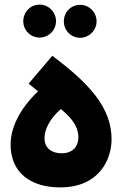

<svg xmlns="http://www.w3.org/2000/svg" viewBox="-20 -809 545 833"><path d="M152 -646C191 -646 223 -678 223 -717C223 -757 191 -789 152 -789C112 -789 81 -757 81 -717C81 -678 112 -646 152 -646ZM328 -645C366 -645 399 -677 399 -716C399 -757 366 -788 328 -788C288 -788 257 -757 257 -716C257 -677 288 -645 328 -645ZM241 4C411 4 464 -118 464 -205C464 -342 368 -446 207 -567L104 -446L145 -413C61 -332 26 -251 26 -182C26 -58 115 4 241 4ZM247 -144C205 -144 173 -166 173 -209C173 -245 193 -291 244 -336C308 -284 320 -246 320 -212C320 -177 299 -144 247 -144Z"/></svg>

Font: Noto Sans Arabic UI XBd
Style: Regular
Weight: 800
Designer: Monotype Design Team, Nadine Chahine and Nizar Qandah
Foundry: Monotype Imaging Inc.
Version: Version 2.010